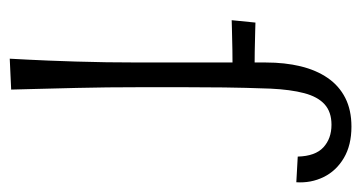

<svg xmlns="http://www.w3.org/2000/svg" viewBox="-198 -558 759 404"><g transform="rotate(90 182.0 -356.5)"><path d="M23 -464 28 -514Q28 -514 45 -513.5Q62 -513 89 -512.5Q116 -512 144 -512L142 -466Q113 -466 85.5 -465.5Q58 -465 40.5 -464.5Q23 -464 23 -464ZM247 -716Q286 -716 313 -700Q340 -684 353 -657.5Q366 -631 364 -600L310 -603Q309 -640 290.5 -657Q272 -674 243 -674Q216 -674 200 -659.5Q184 -645 176.5 -616.5Q169 -588 167 -546Q165 -491 164.5 -448Q164 -405 164 -364Q164 -323 164 -272Q164 -200 165.5 -138Q167 -76 168 -38Q169 0 169 0L104 3Q104 3 106 -35Q108 -73 110 -135.5Q112 -198 112 -270Q112 -317 112 -350.5Q112 -384 112 -411.5Q112 -439 112 -468Q112 -497 112 -536Q112 -576 120 -609Q128 -642 144.5 -666Q161 -690 186.5 -703Q212 -716 247 -716Z"/></g></svg>

Font: Truculenta Light
Style: Regular
Weight: 300
Version: Version 1.002